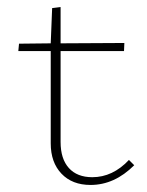

<svg xmlns="http://www.w3.org/2000/svg" viewBox="-20 -518 417 545"><path d="M361 -49Q305 7 237 7Q185 7 154.5 -25Q124 -57 124 -111V-373H32L34 -394L124 -395L128 -495L152 -498V-395L333 -396L332 -373H152V-115Q152 -67 175.5 -41Q199 -15 242 -15Q300 -15 346 -64Z"/></svg>

Font: Ysabeau Extralight
Style: Regular
Weight: 200
Designer: Christian Thalmann (Catharsis Fonts)
Version: Version 0.003